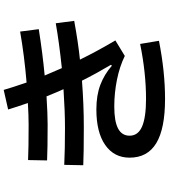

<svg xmlns="http://www.w3.org/2000/svg" viewBox="43 -905 914 1040"><g transform="rotate(-90 500.0 -385.0)"><path d="M285 -140Q285 -94 334.5 -72.5Q384 -51 484 -51Q625 -51 782 -83L799 19Q632 52 484 52Q323 52 244.5 4.5Q166 -43 166 -140Q166 -224 234.5 -272Q303 -320 427 -320Q504 -320 560.5 -298.5Q617 -277 664 -236L669 -241Q622 -320 583 -398Q454 -388 331 -388Q189 -388 125 -391L127 -494Q211 -490 327 -490Q416 -490 537 -498Q527 -519 509 -563Q506 -572 498 -590Q402 -584 347 -584Q214 -584 151 -587L153 -690Q214 -687 343 -687Q395 -687 462 -691Q442 -748 427 -798L533 -822Q545 -780 573 -698Q717 -710 849 -733L862 -632Q729 -611 611 -600Q637 -538 651 -507Q793 -522 894 -540L907 -440Q786 -418 697 -409Q742 -317 801 -217L717 -166Q660 -194 588 -208.5Q516 -223 443 -223Q363 -223 324 -202.5Q285 -182 285 -140Z"/></g></svg>

Font: IBM Plex Sans JP SemiBold
Style: Regular
Weight: 600
Designer: Mike Abbink; Paul van der Laan; Pieter van Rosmalen; Wujin Sim; Yejin Wi; Jinhee Kim; Boomi Park; Yona Kim; Kichan Ma
Foundry: Sandoll Inc.
Version: Version 1.001